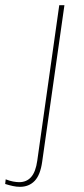

<svg xmlns="http://www.w3.org/2000/svg" viewBox="-104 -513 324 742"><path d="M-27 209Q-40 209 -54 206Q-68 203 -84 198L-82 180Q-67 186 -53.5 188.5Q-40 191 -30 191Q-1 191 16.5 171Q34 151 40 108L125 -493H145L59 112Q52 163 30 186Q8 209 -27 209Z"/></svg>

Font: Hanken Grotesk Thin
Style: Italic
Weight: 250
Italic angle: -8°
Designer: Alfredo Marco Pradil
Foundry: Hanken Design Co.
Version: Version 3.013